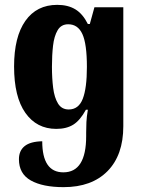

<svg xmlns="http://www.w3.org/2000/svg" viewBox="-20 -522 601 791"><path d="M242 249Q156 249 107 221.5Q58 194 58 134Q58 99 81.5 80Q105 61 154 60Q154 188 241 188Q335 188 335 39V24Q335 3 336 -19Q337 -41 342 -70H334Q310 -26 282 -8.5Q254 9 212 9Q131 9 84.5 -57Q38 -123 38 -248Q38 -370 84.5 -436Q131 -502 216 -502Q260 -502 290.5 -483.5Q321 -465 342 -423H350L369 -492H488V-2Q488 117 423 183Q358 249 242 249ZM263 -71Q304 -71 321 -115Q338 -159 338 -246Q338 -341 319.5 -381.5Q301 -422 261 -422Q232 -422 217.5 -397.5Q203 -373 198.5 -333.5Q194 -294 194 -247Q194 -200 199 -160Q204 -120 219 -95.5Q234 -71 263 -71Z"/></svg>

Font: Noto Serif Armenian Condensed ExtraBold
Style: Regular
Weight: 800
Width: 3
Designer: Monotype Design Team
Foundry: Monotype Imaging Inc.
Version: Version 2.008; ttfautohint (v1.8.4.7-5d5b)